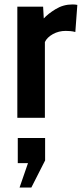

<svg xmlns="http://www.w3.org/2000/svg" viewBox="-20 -530 370 864"><path d="M58 0V-500H174L177 -447Q196 -468 230.5 -489Q265 -510 306 -510Q318 -510 328 -508L319 -386Q308 -389 297 -390Q286 -391 276 -391Q244 -391 218 -376.5Q192 -362 182 -341V0ZM121 314H68L106 204H60V91H183V192Z"/></svg>

Font: Cabin VF Beta
Style: Regular
Weight: 400
Designer: Pablo Impallari
Foundry: Pablo Impallari. http://www.impallari.com Igino Marini. http://www.ikern.com
Version: Version 2.200